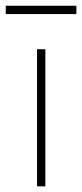

<svg xmlns="http://www.w3.org/2000/svg" viewBox="-32 -657 289 677"><path d="M237.3 -636.7V-607.4H-11.7V-636.7ZM98.6 -483.4H127.9V0H98.6Z"/></svg>

Font: Estedad-FD Thin
Style: Regular
Weight: 100
Designer: Amin Abedi
Version: Version 7.3